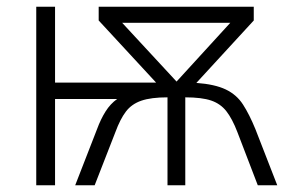

<svg xmlns="http://www.w3.org/2000/svg" viewBox="-20 -552 849 572"><path d="M736 -532V-491L565 -305Q620 -301 652.5 -285.5Q685 -270 704 -240.5Q723 -211 741 -167L806 0H748L687 -159Q672 -198 654.5 -220.5Q637 -243 609 -252.5Q581 -262 532 -262V0H479V-262Q430 -262 401 -252Q372 -242 355 -219.5Q338 -197 324 -159L262 0H204L269 -167Q280 -197 294.5 -220Q309 -243 329 -257H144V0H88V-532H144V-306H445L274 -491V-532ZM666 -484H344L506 -309Z"/></svg>

Font: Noto Sans Light
Style: Regular
Weight: 300
Designer: Monotype Design Team
Foundry: Monotype Imaging Inc.
Version: Version 2.007